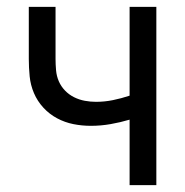

<svg xmlns="http://www.w3.org/2000/svg" viewBox="-20 -540 540 560"><path d="M358 0V-191Q331 -183 302.5 -178Q274 -173 245 -173Q219 -173 194 -178Q169 -183 146.5 -195Q124 -207 106.5 -226Q89 -245 79 -268.5Q69 -292 66.5 -317.5Q64 -343 64 -368V-520H142V-368Q142 -352 143.5 -335Q145 -318 151.5 -303Q158 -288 169.5 -276Q181 -264 196 -256.5Q211 -249 227.5 -246Q244 -243 260 -243Q285 -243 309.5 -248Q334 -253 358 -261V-520H436V0Z"/></svg>

Font: Iosevka Term
Style: Regular
Weight: 400
Monospace: yes
Designer: Belleve Invis
Foundry: Belleve Invis
Version: Version 30.0.1